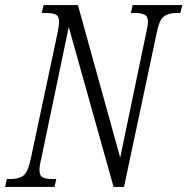

<svg xmlns="http://www.w3.org/2000/svg" viewBox="-40 -734 736 754"><path d="M-20 0 -13 -31H3Q35 -31 52.5 -45Q70 -59 81 -111L186 -605Q189 -620 190.5 -630Q192 -640 192 -648Q192 -670 179.5 -676.5Q167 -683 141 -683H124L131 -714H266L432 -115L534 -605Q537 -618 539 -629Q541 -640 541 -648Q541 -670 527.5 -676.5Q514 -683 490 -683H474L481 -714H676L668 -683H652Q621 -683 603 -669Q585 -655 575 -603L447 0H406L230 -628L122 -111Q118 -95 116.5 -84.5Q115 -74 115 -66Q115 -44 128 -37.5Q141 -31 165 -31H181L174 0Z"/></svg>

Font: Noto Serif ExtraCondensed Light
Style: Italic
Weight: 300
Width: 2
Italic angle: -12°
Designer: Monotype Design Team
Foundry: Monotype Imaging Inc.
Version: Version 2.014; ttfautohint (v1.8.4.7-5d5b)